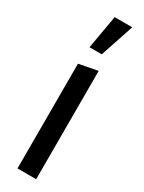

<svg xmlns="http://www.w3.org/2000/svg" viewBox="-198 -759 586 784"><g transform="rotate(30 95.0 -366.5)"><path d="M50.8 0V-493.9L137.8 -510.5H138.8V0ZM57.9 -575.6 85.6 -733.4H168.1V-732.4L115.8 -575.6Z"/></g></svg>

Font: Foldit Thin
Style: Regular
Weight: 100
Designer: Sophia Tai
Foundry: Sophia Tai
Version: Version 1.003